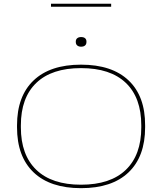

<svg xmlns="http://www.w3.org/2000/svg" viewBox="-20 -995 866 1026"><path d="M252.5 -959V-975H574V-959ZM413 10.5Q248 10.5 159.5 -74Q71 -158.5 71 -314.5V-325Q71 -481 159.5 -565.2Q248 -649.5 413 -649.5Q578.5 -649.5 667.2 -565.2Q756 -481 755.5 -325V-314.5Q755.5 -158.5 667 -74Q578.5 10.5 413 10.5ZM413 -8Q570 -8 652.5 -87.5Q735 -167 735 -314.5V-325Q735 -473 652.5 -552Q570 -631 413 -631Q256.5 -631 174 -552Q91.5 -473 91.5 -325V-314.5Q91.5 -167 174 -87.5Q256.5 -8 413 -8ZM413.5 -745.5Q400.5 -745.5 392.8 -752Q385 -758.5 385 -771V-773Q385 -784.5 392.8 -790.8Q400.5 -797 413.5 -797Q427 -797 434.5 -790.8Q442 -784.5 442 -773V-771Q442 -758.5 434.5 -752Q427 -745.5 413.5 -745.5Z"/></svg>

Font: Anek Latin Expanded Thin
Style: Regular
Weight: 250
Width: 7
Designer: Yesha Goshar
Foundry: Ek Type
Version: Version 1.003